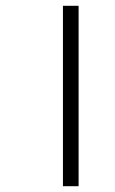

<svg xmlns="http://www.w3.org/2000/svg" viewBox="-20 -642 397 662"><path d="M197 -622H251V0H197Z"/></svg>

Font: Noto Sans Light
Style: Regular
Weight: 300
Designer: Monotype Design Team
Foundry: Monotype Imaging Inc.
Version: Version 2.007